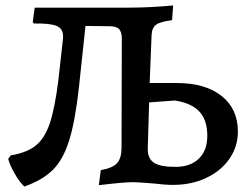

<svg xmlns="http://www.w3.org/2000/svg" viewBox="-20 -667 915 703"><path d="M851 -186Q851 -130 820 -85.5Q789 -41 735 -15.5Q681 10 613 10Q584 10 544 5Q484 0 467 0Q433 0 342 11L349 -44Q393 -52 409 -70Q425 -88 425 -127L426 -526Q426 -550 416 -560.5Q406 -571 380 -571L293 -572L269 -347Q255 -222 233 -152Q211 -82 173 -44.5Q135 -7 69 16Q52 0 34.5 -30Q17 -60 10 -85L19 -98Q79 -108 111.5 -134.5Q144 -161 162.5 -216Q181 -271 194 -376L210 -520Q211 -525 211 -534Q211 -562 187.5 -572Q164 -582 103 -581L100 -587L107 -639H449Q528 -639 614 -647L610 -593Q567 -588 551.5 -576.5Q536 -565 535 -538L528 -363H628Q732 -363 791.5 -315.5Q851 -268 851 -186ZM739 -170Q739 -228 709.5 -259Q680 -290 620 -299L526 -292L521 -121Q521 -86 544 -71Q567 -56 622 -56Q677 -56 708 -86Q739 -116 739 -170Z"/></svg>

Font: Alegreya Medium
Style: Regular
Weight: 500
Designer: Juan Pablo del Peral
Foundry: Huerta Tipografica
Version: Version 2.007; ttfautohint (v1.6)